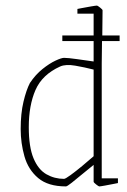

<svg xmlns="http://www.w3.org/2000/svg" viewBox="-20 -657 456 687"><path d="M209 -450Q223 -450 255 -445.5Q287 -441 315 -437V-510H203V-530H315V-608H257V-625Q257 -625 272.5 -628Q288 -631 305.5 -634Q323 -637 327 -637Q329 -637 338 -630Q347 -623 347 -620L346 -530H408V-510H345L344 -430V-19H402V-2Q402 -2 387 1Q372 4 355.5 7Q339 10 335 10Q333 10 324 3Q315 -4 315 -7V-67Q296 -52 274.5 -34Q253 -16 236.5 -3Q220 10 216 10Q152 10 116.5 -20Q81 -50 67.5 -97.5Q54 -145 54 -195Q54 -251 64 -293Q74 -335 87 -360Q107 -390 132 -410Q157 -430 178.5 -440Q200 -450 209 -450ZM195 -419Q131 -390 107 -335Q83 -280 83 -202Q83 -131 100 -90.5Q117 -50 146 -33.5Q175 -17 209 -17Q214 -17 232.5 -30.5Q251 -44 274 -63Q297 -82 315 -98V-408Q284 -416 249.5 -422Q215 -428 195 -419Z"/></svg>

Font: Grenze Gotisch Thin
Style: Regular
Weight: 100
Designer: Renata Polastri
Foundry: Omnibus-Type
Version: Version 1.001